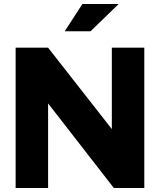

<svg xmlns="http://www.w3.org/2000/svg" viewBox="-20 -938 798 958"><path d="M58 0ZM58 -700H220L538 -294V-700H700V0H548L220 -422V0H58ZM391 -918H572L432 -782H303Z"/></svg>

Font: Rosa Sans Black
Style: Regular
Weight: 900
Designer: Pentagram / MCKL
Foundry: Pentagram / MCKL
Version: Version 1.005;September 16, 2019;FontCreator 11.5.0.2425 64-